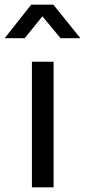

<svg xmlns="http://www.w3.org/2000/svg" viewBox="-79 -804 365 824"><path d="M58 -539H151V0H58ZM55 -784H150L266 -640H181L103 -734L27 -640H-59Z"/></svg>

Font: Eudoxus Sans Medium
Style: Regular
Weight: 500
Designer: Stijn de Vries
Foundry: tokotype
Version: Version 2.005